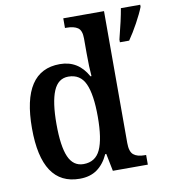

<svg xmlns="http://www.w3.org/2000/svg" viewBox="-85 -834 828 919"><g transform="rotate(-10 329.0 -375.0)"><path d="M45 -267Q45 -547 229 -547Q319 -547 364 -464H369Q365 -507 365 -575V-648Q365 -687 346 -700Q327 -713 291 -713H284V-760H482V-119Q482 -77 500 -62Q518 -47 554 -47H561V0H391L374 -85H369Q348 -39 314 -14.5Q280 10 229 10Q45 10 45 -267ZM365 -268Q365 -376 341 -428.5Q317 -481 259 -481Q209 -481 186.5 -427Q164 -373 164 -267Q164 -159 186.5 -107.5Q209 -56 259 -56Q317 -56 341 -108Q365 -160 365 -268ZM531 -613Q555 -706 564 -760H658V-750Q646 -719 622.5 -676Q599 -633 576 -600H531Z"/></g></svg>

Font: Noto Serif NarrowSemiBold
Style: Regular
Weight: 600
Width: 4
Designer: Monotype Design Team
Foundry: Monotype Imaging Inc.
Version: Version 1.001